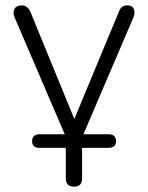

<svg xmlns="http://www.w3.org/2000/svg" viewBox="-20 -512 554 718"><path d="M257 186Q226 186 226 155V41H129Q100 41 100 16Q100 -10 129 -10H222L35 -446Q27 -464 34 -478Q41 -492 62 -492Q83 -492 94 -467L258 -67L424 -467Q429 -480 436 -486Q443 -492 456 -492Q475 -492 480.5 -478Q486 -464 479 -447L292 -10H385Q414 -10 414 16Q414 41 385 41H287V155Q287 186 257 186Z"/></svg>

Font: Nunito Light
Style: Regular
Weight: 300
Designer: Vernon Adams
Foundry: Vernon Adams
Version: Version 3.601; ttfautohint (v1.8.2.53-6de2)